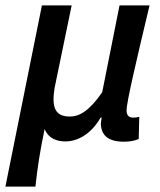

<svg xmlns="http://www.w3.org/2000/svg" viewBox="-35 -512 593 710"><path d="M-15 178H96C104 105 112 52 130 -35C144 0 175 11 207 11C249 11 300 -13 337 -77H341C339 -64 338 -59 338 -54C339 -12 365 12 423 12C447 12 464 8 478 2L480 -80C473 -78 464 -77 458 -77C444 -77 433 -83 433 -104C433 -133 469 -287 518 -492H407L343 -171C295 -101 258 -81 223 -81C187 -81 163 -96 163 -144C163 -157 165 -181 170 -202L230 -492H120Z"/></svg>

Font: Source Sans Pro Semibold
Style: Italic
Weight: 600
Italic angle: -11°
Designer: Paul D. Hunt
Foundry: Adobe Systems Incorporated
Version: Version 3.006;hotconv 1.0.111;makeotfexe 2.5.65597